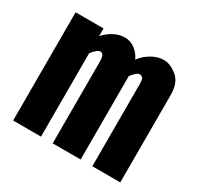

<svg xmlns="http://www.w3.org/2000/svg" viewBox="-142 -815 1003 979"><g transform="rotate(30 359.5 -326.0)"><path d="M45.9 0V-637.2H210.4V-591.8Q233.4 -618.7 265.1 -635.3Q296.9 -651.9 329.6 -651.9Q362.3 -651.9 389.2 -631.3Q416 -610.8 429.7 -580.1Q453.6 -612.3 488.5 -632.1Q523.4 -651.9 559.6 -651.9Q595.7 -651.9 636.2 -619.6Q676.8 -587.4 676.8 -513.2V0H512.2V-480.5Q512.2 -513.7 504.4 -520.5Q496.6 -527.3 488.3 -527.3Q470.7 -527.3 443.4 -491.2V0H278.8V-481.4Q278.8 -527.3 256.3 -527.3Q237.8 -527.3 210 -490.7V0Z"/></g></svg>

Font: Oswald-Bold
Style: Bold
Weight: 700
Designer: vernon adams
Foundry: vernon adams
Version: Version 2.002; ttfautohint (v0.92.18-e454-dirty) -l 8 -r 50 